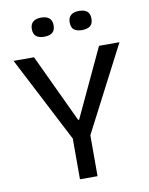

<svg xmlns="http://www.w3.org/2000/svg" viewBox="-93 -922 766 989"><g transform="rotate(-10 290.0 -427.5)"><path d="M244 0V-213L13 -660H120L288 -303H293L460 -660H567L336 -214V0ZM389 -755Q361 -755 346.5 -766.5Q332 -778 332 -805Q332 -830 347 -842.5Q362 -855 389 -855Q417 -855 431.5 -843Q446 -831 446 -805Q446 -778 431 -766.5Q416 -755 389 -755ZM191 -755Q164 -755 149 -766.5Q134 -778 134 -805Q134 -830 149 -842.5Q164 -855 191 -855Q218 -855 233 -843Q248 -831 248 -805Q248 -778 233 -766.5Q218 -755 191 -755Z"/></g></svg>

Font: Bricolage Grotesque
Style: Regular
Weight: 400
Designer: Mathieu Triay
Foundry: Atelier Triay
Version: Version 1.001;gftools[0.9.33.dev8+g029e19f]